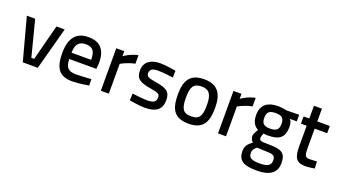

<svg xmlns="http://www.w3.org/2000/svg" viewBox="-69 -1265 3745 2120"><g transform="rotate(20 1803.5 -204.5)"><path d="M19 -499 153 0H329L464 -499H367L258 -79H225L117 -499Z M744 -76C655 -76 623 -120 623 -210H941L947 -279C947 -439 878 -510 740 -510C607 -510 527 -432 527 -246C527 -73 581 10 731 11C816 11 930 -10 930 -10L928 -85C928 -85 821 -76 744 -76ZM622 -284C623 -385 662 -426 740 -426C820 -426 853 -388 853 -284Z M1070 0H1164V-350C1164 -350 1235 -393 1327 -411V-511C1235 -493 1164 -440 1164 -440V-499H1070Z M1769 -489C1769 -489 1658 -510 1584 -510C1489 -510 1399 -471 1399 -359C1399 -257 1455 -232 1580 -211C1669 -197 1690 -187 1690 -145C1690 -91 1656 -75 1580 -75C1529 -75 1411 -91 1411 -91L1407 -10C1407 -10 1521 11 1588 11C1710 11 1785 -31 1785 -148C1785 -246 1740 -276 1608 -297C1517 -312 1494 -323 1494 -361C1494 -410 1530 -425 1590 -425C1652 -425 1767 -409 1767 -409Z M2103 -510C1939 -510 1883 -421 1883 -254C1883 -82 1932 11 2103 11C2273 11 2321 -86 2321 -254C2321 -419 2261 -510 2103 -510ZM2103 -75C2000 -75 1979 -130 1979 -254C1979 -377 2007 -425 2103 -425C2192 -425 2225 -373 2225 -254C2225 -135 2206 -75 2103 -75Z M2447 0H2541V-350C2541 -350 2612 -393 2704 -411V-511C2612 -493 2541 -440 2541 -440V-499H2447Z M2991 240C3128 240 3218 191 3218 71C3218 -46 3168 -77 3017 -77C2913 -77 2904 -83 2904 -118C2904 -131 2919 -170 2919 -170C2929 -168 2955 -166 2965 -166C3097 -166 3164 -203 3164 -337C3164 -382 3153 -404 3138 -422H3219V-500L3071 -497C3071 -497 3016 -510 2968 -510C2855 -510 2773 -462 2773 -337C2773 -246 2809 -208 2849 -187C2849 -187 2813 -129 2813 -108C2813 -77 2824 -50 2844 -37C2792 2 2767 33 2767 87C2767 207 2837 240 2991 240ZM3009 5C3094 6 3122 13 3122 76C3122 132 3080 155 2992 155C2892 155 2861 133 2861 78C2861 44 2873 26 2907 0C2907 0 2976 5 3009 5ZM2965 -246C2892 -246 2868 -275 2868 -337C2868 -405 2899 -429 2967 -429C3041 -429 3070 -409 3070 -337C3070 -268 3039 -246 2965 -246Z M3579 -414V-499H3432V-649H3338V-499H3271V-414H3338V-174C3338 -30 3373 11 3482 11C3517 11 3584 -1 3584 -1L3579 -83C3579 -83 3522 -78 3494 -78C3437 -78 3432 -106 3432 -196V-414Z"/></g></svg>

Font: TitilliumText22L
Style: 600 wt
Weight: 600
Designer: Campivisivi
Foundry: Campivisivi
Version: 1.000